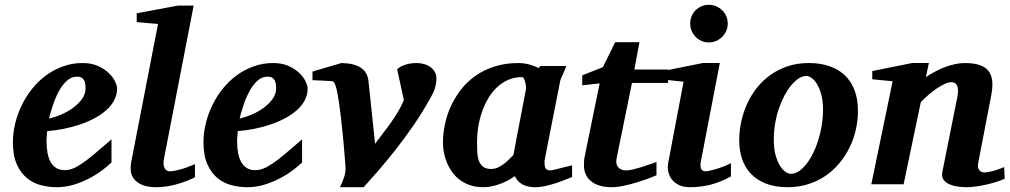

<svg xmlns="http://www.w3.org/2000/svg" viewBox="-20 -760 4168 792"><path d="M333 -396Q333 -404.8 331.8 -413.3Q330.6 -421.9 326.9 -428.7Q323.2 -435.5 316.2 -439.7Q309.1 -443.8 297.9 -443.8Q274.4 -443.8 256.1 -427.2Q237.8 -410.6 223.6 -385Q209.5 -359.4 199.2 -328.9Q189 -298.3 182.1 -271Q208 -276.9 234.9 -288.6Q261.7 -300.3 283.4 -316.7Q305.2 -333 319.1 -353Q333 -373 333 -396ZM462.9 -395Q462.9 -368.7 450.9 -346.2Q439 -323.7 418 -305.2Q397 -286.6 368.9 -271.7Q340.8 -256.8 308.8 -246.1Q276.9 -235.4 242.4 -228.5Q208 -221.7 174.8 -219.2Q173.8 -210 172.9 -198.2Q171.9 -186.5 171.9 -178.2Q171.9 -152.3 175.8 -130.4Q179.7 -108.4 188.5 -92.3Q197.3 -76.2 211.7 -67.1Q226.1 -58.1 247.1 -58.1Q263.2 -58.1 279.8 -64.5Q296.4 -70.8 318.4 -85.7Q340.3 -100.6 369.6 -125Q398.9 -149.4 439.9 -185.1V-89.8Q425.3 -75.7 401.9 -57.9Q378.4 -40 348.6 -24.4Q318.8 -8.8 284.7 1.7Q250.5 12.2 213.9 12.2Q181.2 12.2 148.9 3.9Q116.7 -4.4 91.1 -25.4Q65.4 -46.4 49.3 -82.3Q33.2 -118.2 33.2 -173.8Q33.2 -211.9 42.7 -251Q52.2 -290 69.8 -326.2Q87.4 -362.3 112.8 -394Q138.2 -425.8 170.2 -449.2Q202.1 -472.7 240.2 -486.3Q278.3 -500 320.8 -500Q357.4 -500 384.3 -487.8Q411.1 -475.6 428.7 -458.7Q446.3 -441.9 454.6 -424.1Q462.9 -406.2 462.9 -395Z M784.2 -28.8Q747.6 -10.3 705.3 1Q663.1 12.2 624 12.2Q574.2 12.2 546.6 -8.5Q519 -29.3 519 -64Q519 -72.3 519.8 -81.3Q520.5 -90.3 522.9 -100.1L631.8 -661.1L543.9 -668.9V-705.1L712.9 -736.8H778.8L655.8 -102.1Q654.3 -93.3 654.5 -84.7Q654.8 -76.2 657.7 -69.1Q660.6 -62 666.5 -57.6Q672.4 -53.2 682.1 -53.2Q693.8 -53.2 721.2 -60.3Q748.5 -67.4 784.2 -83Z M1119.1 -396Q1119.1 -404.8 1117.9 -413.3Q1116.7 -421.9 1113 -428.7Q1109.4 -435.5 1102.3 -439.7Q1095.2 -443.8 1084 -443.8Q1060.5 -443.8 1042.2 -427.2Q1023.9 -410.6 1009.8 -385Q995.6 -359.4 985.4 -328.9Q975.1 -298.3 968.3 -271Q994.1 -276.9 1021 -288.6Q1047.9 -300.3 1069.6 -316.7Q1091.3 -333 1105.2 -353Q1119.1 -373 1119.1 -396ZM1249 -395Q1249 -368.7 1237.1 -346.2Q1225.1 -323.7 1204.1 -305.2Q1183.1 -286.6 1155 -271.7Q1127 -256.8 1095 -246.1Q1063 -235.4 1028.6 -228.5Q994.1 -221.7 960.9 -219.2Q960 -210 959 -198.2Q958 -186.5 958 -178.2Q958 -152.3 961.9 -130.4Q965.8 -108.4 974.6 -92.3Q983.4 -76.2 997.8 -67.1Q1012.2 -58.1 1033.2 -58.1Q1049.3 -58.1 1065.9 -64.5Q1082.5 -70.8 1104.5 -85.7Q1126.5 -100.6 1155.8 -125Q1185.1 -149.4 1226.1 -185.1V-89.8Q1211.4 -75.7 1188 -57.9Q1164.6 -40 1134.8 -24.4Q1105 -8.8 1070.8 1.7Q1036.6 12.2 1000 12.2Q967.3 12.2 935.1 3.9Q902.8 -4.4 877.2 -25.4Q851.6 -46.4 835.4 -82.3Q819.3 -118.2 819.3 -173.8Q819.3 -211.9 828.9 -251Q838.4 -290 856 -326.2Q873.5 -362.3 898.9 -394Q924.3 -425.8 956.3 -449.2Q988.3 -472.7 1026.4 -486.3Q1064.5 -500 1106.9 -500Q1143.6 -500 1170.4 -487.8Q1197.3 -475.6 1214.8 -458.7Q1232.4 -441.9 1240.7 -424.1Q1249 -406.2 1249 -395Z M1780.3 -436Q1780.3 -423.3 1777.8 -411.6Q1775.4 -399.9 1772 -390.1Q1768.6 -380.4 1764.6 -372.8Q1760.7 -365.2 1758.3 -360.8Q1724.6 -299.3 1686 -243.4Q1647.5 -187.5 1609.6 -139.6Q1571.8 -91.8 1538.1 -53.2Q1504.4 -14.6 1480 12.2H1382.3Q1395 -13.7 1400.6 -33Q1406.2 -52.2 1405.3 -68.8Q1405.3 -70.3 1404.3 -83.7Q1403.3 -97.2 1401.6 -118.2Q1399.9 -139.2 1397.5 -166.3Q1395 -193.4 1392.1 -222.2Q1389.2 -251 1385.7 -280.3Q1382.3 -309.6 1378.7 -334.7Q1375 -359.9 1371.1 -379.6Q1367.2 -399.4 1363.3 -409.2Q1360.8 -414.6 1359.1 -418Q1357.4 -421.4 1355 -423.1Q1352.5 -424.8 1348.6 -425.3Q1344.7 -425.8 1337.9 -425.8Q1327.6 -426.3 1316.4 -427.2Q1306.6 -427.7 1294.2 -428.2Q1281.7 -428.7 1269 -429.2V-464.8L1388.2 -500Q1439.9 -499 1468 -481Q1496.1 -462.9 1500 -424.8L1527.3 -167Q1545.4 -191.9 1562.7 -214.1Q1580.1 -236.3 1595.2 -258.1Q1610.4 -279.8 1623.3 -301.8Q1636.2 -323.7 1646 -347.2L1618.2 -474.1Q1630.9 -486.3 1652.3 -493.2Q1673.8 -500 1697.3 -500Q1714.8 -500 1730 -495.6Q1745.1 -491.2 1756.3 -482.7Q1767.6 -474.1 1773.9 -462.4Q1780.3 -450.7 1780.3 -436Z M2149.9 -394Q2150.4 -396 2149.7 -403.8Q2148.9 -411.6 2146.7 -420.2Q2144.5 -428.7 2141.4 -435.3Q2138.2 -441.9 2133.8 -441.9Q2101.6 -441.9 2075.4 -430.2Q2049.3 -418.5 2028.6 -398.4Q2007.8 -378.4 1992.7 -352.1Q1977.5 -325.7 1967.5 -296.1Q1957.5 -266.6 1952.6 -235.8Q1947.8 -205.1 1947.8 -176.8Q1947.8 -156.7 1948.5 -136.7Q1949.2 -116.7 1954.3 -100.1Q1959.5 -83.5 1971.4 -73.2Q1983.4 -63 2005.9 -63Q2022 -63 2036.4 -70.3Q2050.8 -77.6 2062.7 -87.2Q2074.7 -96.7 2083.7 -106.4Q2092.8 -116.2 2098.1 -121.1Q2101.6 -141.1 2103.8 -152.1Q2106 -163.1 2107.7 -173.1Q2109.4 -183.1 2111.8 -195.8Q2114.3 -208.5 2118.9 -232.2Q2123.5 -255.9 2130.9 -294.2Q2138.2 -332.5 2149.9 -394ZM2339.8 -29.8Q2322.8 -22.9 2304 -15.6Q2285.2 -8.3 2265.6 -2.2Q2246.1 3.9 2226.6 8.1Q2207 12.2 2188 12.2Q2156.2 12.2 2135 0.5Q2113.8 -11.2 2104 -33.2Q2090.8 -24.4 2075.7 -16.1Q2060.5 -7.8 2043.9 -1.7Q2027.3 4.4 2009.8 8.3Q1992.2 12.2 1974.1 12.2Q1943.4 12.2 1918.9 3.9Q1894.5 -4.4 1876 -18.6Q1857.4 -32.7 1844.5 -51.3Q1831.5 -69.8 1823.2 -90.1Q1814.9 -110.4 1811 -131.3Q1807.1 -152.3 1807.1 -170.9Q1807.1 -208 1815.2 -246.8Q1823.2 -285.6 1840.1 -322.3Q1856.9 -358.9 1882.3 -391.4Q1907.7 -423.8 1942.4 -448Q1977.1 -472.2 2021.2 -486.1Q2065.4 -500 2119.1 -500Q2141.1 -500 2162.8 -494.1Q2184.6 -488.3 2201.7 -479L2209 -487.8H2315.9Q2313.5 -480.5 2309.6 -471.2Q2305.7 -461.9 2301.8 -453.1Q2297.9 -444.3 2294.7 -437.3Q2291.5 -430.2 2291 -426.8L2226.1 -97.2Q2226.1 -85.9 2226.8 -78.1Q2227.5 -70.3 2230.5 -65.7Q2233.4 -61 2238.8 -59.1Q2244.1 -57.1 2252.9 -57.1Q2254.9 -57.1 2267.3 -60.1Q2279.8 -63 2294.7 -66.9Q2309.6 -70.8 2322.8 -74Q2335.9 -77.1 2339.8 -78.1Z M2586.9 -418 2523.9 -108.9Q2518.6 -85.4 2529.1 -71.3Q2539.6 -57.1 2563 -57.1Q2574.7 -57.1 2591.1 -61Q2607.4 -64.9 2625 -70.3Q2642.6 -75.7 2659.2 -81.8Q2675.8 -87.9 2688 -91.8V-37.1Q2679.7 -33.2 2658.7 -25.1Q2637.7 -17.1 2610.8 -8.8Q2584 -0.5 2555.2 5.9Q2526.4 12.2 2502.9 12.2Q2474.1 12.2 2452.6 5.4Q2431.2 -1.5 2417 -13.4Q2402.8 -25.4 2395.8 -42Q2388.7 -58.6 2388.7 -78.1Q2388.7 -87.9 2389.4 -97.7Q2390.1 -107.4 2392.6 -118.2L2453.6 -416L2381.8 -408.2V-449.2L2466.8 -482.9L2517.6 -585.9H2617.7L2596.7 -473.1H2735.8V-418Z M2995.1 -32.2Q2950.2 -7.8 2909.7 2.2Q2869.1 12.2 2826.2 12.2Q2798.8 12.2 2780 2.9Q2761.2 -6.3 2750.5 -21Q2739.7 -35.6 2736.3 -54Q2732.9 -72.3 2736.8 -90.8L2799.8 -422.9L2713.9 -432.1V-466.8L2878.9 -500H2949.2L2872.1 -99.1Q2870.1 -90.3 2869.6 -82Q2869.1 -73.7 2870.8 -67.4Q2872.6 -61 2877.4 -57.1Q2882.3 -53.2 2891.1 -53.2Q2895 -53.2 2906.5 -55.7Q2918 -58.1 2933.1 -62.5Q2948.2 -66.9 2964.6 -73.2Q2981 -79.6 2995.1 -86.9ZM2981.9 -663.1Q2981.9 -647 2975.8 -632.8Q2969.7 -618.7 2959 -607.9Q2948.2 -597.2 2934.1 -591.1Q2919.9 -585 2903.8 -585Q2887.7 -585 2873.8 -591.1Q2859.9 -597.2 2849.4 -607.9Q2838.9 -618.7 2833 -632.8Q2827.1 -647 2827.1 -663.1Q2827.1 -679.2 2833 -693.4Q2838.9 -707.5 2849.4 -717.8Q2859.9 -728 2873.8 -734.1Q2887.7 -740.2 2903.8 -740.2Q2919.9 -740.2 2934.1 -734.1Q2948.2 -728 2959 -717.8Q2969.7 -707.5 2975.8 -693.4Q2981.9 -679.2 2981.9 -663.1Z M3375 -307.1Q3375 -343.8 3367.7 -370.1Q3360.4 -396.5 3349.9 -413.6Q3339.4 -430.7 3327.4 -438.7Q3315.4 -446.8 3306.2 -446.8Q3291 -446.8 3275.1 -436.8Q3259.3 -426.8 3244.4 -408.9Q3229.5 -391.1 3216.3 -366.5Q3203.1 -341.8 3193.1 -312.7Q3183.1 -283.7 3177.5 -251.2Q3171.9 -218.8 3171.9 -185.1Q3171.9 -146.5 3179.4 -119.4Q3187 -92.3 3198 -75.4Q3209 -58.6 3220.7 -50.8Q3232.4 -43 3241.2 -43Q3267.6 -43 3291.7 -66.9Q3315.9 -90.8 3334.5 -128.9Q3353 -167 3364 -213.9Q3375 -260.7 3375 -307.1ZM3519 -303.2Q3519 -263.7 3510.3 -225.1Q3501.5 -186.5 3484.4 -151.6Q3467.3 -116.7 3442.4 -86.7Q3417.5 -56.6 3385.3 -34.7Q3353 -12.7 3313.7 -0.2Q3274.4 12.2 3229 12.2Q3177.7 12.2 3140.1 -2.4Q3102.5 -17.1 3077.9 -42.7Q3053.2 -68.4 3041.3 -103.8Q3029.3 -139.2 3029.3 -181.2Q3029.3 -220.2 3037.8 -259Q3046.4 -297.9 3062.7 -333.5Q3079.1 -369.1 3103.5 -399.4Q3127.9 -429.7 3159.9 -452.1Q3191.9 -474.6 3231.2 -487.3Q3270.5 -500 3316.9 -500Q3362.8 -500 3400.1 -487.5Q3437.5 -475.1 3463.9 -450.4Q3490.2 -425.8 3504.6 -388.9Q3519 -352.1 3519 -303.2Z M4124.5 -22.9Q4111.3 -16.6 4091.8 -10.3Q4072.3 -3.9 4050.5 1Q4028.8 5.9 4007.1 9Q3985.4 12.2 3968.3 12.2Q3951.7 12.2 3932.4 9.8Q3913.1 7.3 3897.2 0.5Q3881.3 -6.3 3872.3 -18.6Q3863.3 -30.8 3867.2 -50.8L3928.2 -356Q3932.1 -374 3931.9 -386.5Q3931.6 -398.9 3928 -406.7Q3924.3 -414.6 3918.2 -417.7Q3912.1 -420.9 3904.3 -420.9Q3892.6 -420.9 3877.4 -414.1Q3862.3 -407.2 3845.5 -396Q3828.6 -384.8 3811.3 -369.9Q3793.9 -355 3778.3 -338.9L3707.5 0H3574.2L3662.1 -424.8L3578.1 -433.1V-466.8L3742.2 -500H3811.5L3799.3 -441.9Q3817.4 -454.1 3837.6 -464.8Q3857.9 -475.6 3878.7 -483.4Q3899.4 -491.2 3920.2 -495.6Q3940.9 -500 3960.4 -500Q3997.6 -500 4021.7 -491.5Q4045.9 -482.9 4058.3 -466.3Q4070.8 -449.7 4073 -425.3Q4075.2 -400.9 4069.3 -369.1L4015.1 -87.9Q4012.7 -75.7 4014.9 -68.1Q4017.1 -60.5 4021.2 -56.2Q4025.4 -51.8 4030.3 -50.3Q4035.2 -48.8 4039.1 -48.8Q4054.7 -48.8 4077.1 -54.9Q4099.6 -61 4122.1 -70.8Z"/></svg>

Font: Charis SIL Cyr
Style: Bold Italic
Weight: 700
Italic angle: -11°
Foundry: SIL International
Version: Version 5.000